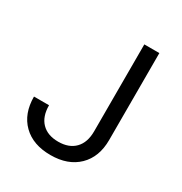

<svg xmlns="http://www.w3.org/2000/svg" viewBox="-172 -858 944 995"><g transform="rotate(30 300.0 -360.0)"><path d="M270 10Q165 10 105 -49Q45 -108 45 -210H135Q135 -143 170.5 -106.5Q206 -70 270 -70Q334 -70 369.5 -106.5Q405 -143 405 -210V-730H495V-210Q495 -108 434.5 -49Q374 10 270 10Z"/></g></svg>

Font: JetBrains Mono NL
Style: Regular
Weight: 400
Monospace: yes
Designer: Philipp Nurullin, Konstantin Bulenkov
Foundry: JetBrains
Version: Version 2.305; ttfautohint (v1.8.4.7-5d5b)